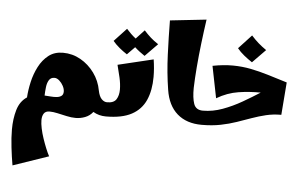

<svg xmlns="http://www.w3.org/2000/svg" viewBox="-68 -845 2101 1350"><g transform="rotate(5 983.0 -170.0)"><path d="M66 400Q56 344 48 275Q40 206 40 149Q40 73 58.5 10Q77 -53 126 -85Q129 -136 142 -194Q155 -252 181.5 -303.5Q208 -355 249.5 -387.5Q291 -420 351 -420Q418 -420 475.5 -387.5Q533 -355 573 -300Q613 -245 625 -177Q633 -137 650.5 -118.5Q668 -100 690 -100L710 -50L690 0Q640 0 600 -24Q578 4 545.5 16.5Q513 29 479 29Q449 29 415 21.5Q381 14 349.5 7Q318 0 293 0Q265 0 253 18Q241 36 241 65Q241 90 248 123.5Q255 157 267 192.5Q279 228 292 260Q305 292 317 314ZM307 -239Q281 -239 268.5 -219Q256 -199 252.5 -169Q249 -139 248 -109Q268 -108 291 -106Q314 -104 334 -106Q354 -108 367 -117.5Q380 -127 380 -148Q380 -167 369 -188Q358 -209 341 -224Q324 -239 307 -239Z M690 0V-100Q737 -100 754.5 -127.5Q772 -155 772 -197Q772 -236 761.5 -282Q751 -328 740 -369L990 -429Q995 -397 997.5 -366Q1000 -335 1000 -306Q1000 -211 969.5 -142Q939 -73 871 -36.5Q803 0 690 0ZM799 -448Q771 -466 744.5 -488Q718 -510 698 -534L785 -627Q801 -609 817 -593.5Q833 -578 851 -564L910 -627Q933 -601 957 -579.5Q981 -558 1012 -538L924 -448Q906 -460 887.5 -474Q869 -488 853 -503Z M1366 0Q1259 0 1193 -57.5Q1127 -115 1110 -225Q1091 -344 1086 -470.5Q1081 -597 1080 -712L1336 -740Q1324 -657 1313.5 -569Q1303 -481 1296.5 -400Q1290 -319 1288 -254Q1287 -184 1301.5 -142Q1316 -100 1366 -100L1386 -50Z M1366 0V-100Q1435 -100 1504.5 -125.5Q1574 -151 1639 -188.5Q1704 -226 1760 -262Q1682 -263 1604 -251Q1526 -239 1451 -195L1406 -420Q1484 -435 1549.5 -434.5Q1615 -434 1675.5 -422Q1736 -410 1799 -391Q1862 -372 1936 -349L1918 -119Q1861 -119 1811 -107Q1761 -95 1712 -77.5Q1663 -60 1611 -42Q1559 -24 1499 -12Q1439 0 1366 0ZM1680 -469Q1651 -488 1622.5 -511Q1594 -534 1574 -559L1665 -657Q1690 -629 1715 -607Q1740 -585 1772 -563Z"/></g></svg>

Font: Marhey ExtraBold
Style: Regular
Weight: 800
Designer: Nur Syamsi & Bustanul Arifin
Foundry: Namelatype
Version: Version 1.000; ttfautohint (v1.8.4.7-5d5b)